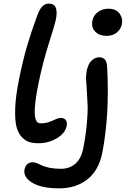

<svg xmlns="http://www.w3.org/2000/svg" viewBox="-20 -824 694 1060"><path d="M192.9 -33.2Q163.6 -33.2 142.1 -39.6Q120.6 -45.9 100.1 -67.6Q79.6 -89.4 70.6 -126Q61.5 -162.6 64 -227.5Q66.4 -292.5 84 -380.9Q105.5 -487.8 128.9 -568.1Q152.3 -648.4 185.1 -736.8Q198.2 -772.9 213.6 -788.6Q229 -804.2 250 -804.2Q306.6 -804.2 288.1 -713.9Q284.2 -693.8 249.8 -584.7Q215.3 -475.6 191.9 -360.8Q181.2 -308.1 176.3 -268.8Q171.4 -229.5 171.6 -205.8Q171.9 -182.1 176.3 -167.7Q180.7 -153.3 187.5 -148.2Q194.3 -143.1 204.1 -143.1Q230.5 -143.1 251.2 -150.6Q272 -158.2 287.1 -165.5Q302.2 -172.9 315.9 -172.9Q334.5 -172.9 343.3 -160.9Q352.1 -148.9 348.1 -128.9Q339.8 -87.9 293.7 -60.5Q247.6 -33.2 192.9 -33.2ZM568.8 -626Q527.3 -626 505.1 -650.1Q482.9 -674.3 490.2 -710Q496.1 -739.7 520.8 -757.8Q545.4 -775.9 578.1 -775.9Q620.1 -775.9 639.6 -749.8Q659.2 -723.6 652.8 -689.9Q647.9 -664.6 626 -645.3Q604 -626 568.8 -626ZM307.1 215.8Q208.5 215.8 158 184.8Q107.4 153.8 115.2 111.8Q124.5 71.8 161.1 71.8Q171.4 71.8 185.1 77.4Q198.7 83 212.4 89.8Q226.1 96.7 253.7 102.3Q281.2 107.9 315.9 107.9Q364.3 107.9 396.2 79.6Q428.2 51.3 439 -2Q453.1 -73.7 459.2 -138.4Q465.3 -203.1 463.6 -242.7Q461.9 -282.2 459.5 -321.8Q457 -361.3 455.3 -383.3Q453.6 -405.3 459 -434.1Q466.8 -471.7 485.8 -489.7Q504.9 -507.8 527.8 -507.8Q548.3 -507.8 559.3 -495.1Q570.3 -482.4 571.8 -450.2Q585.4 -189.5 544.9 19Q525.4 117.2 462.2 166.5Q398.9 215.8 307.1 215.8Z"/></svg>

Font: Shantell Sans Irregular Bouncy
Style: Italic
Weight: 500
Italic angle: -11.31°
Designer: Stephen Nixon, Anya Danilova, Shantell Martin
Foundry: Arrow Type
Version: Version 1.006;[9816181b4]